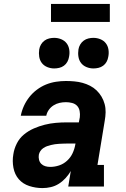

<svg xmlns="http://www.w3.org/2000/svg" viewBox="-20 -951 640 979"><path d="M197 8Q162 8 129.5 -2.5Q97 -13 76 -37Q55 -61 48.5 -95.5Q42 -130 48 -164Q52 -192 65.5 -219Q79 -246 102 -265Q125 -284 152.5 -296Q180 -308 208 -315Q236 -322 264 -324.5Q292 -327 319 -327H382L387 -353Q389 -369 386 -385Q383 -401 373 -411.5Q363 -422 347.5 -426Q332 -430 316 -430Q300 -430 284 -426.5Q268 -423 253.5 -414Q239 -405 229 -391Q219 -377 216 -361H86Q91 -387 102 -411Q113 -435 129.5 -456Q146 -477 168 -493.5Q190 -510 214.5 -520Q239 -530 265 -534Q291 -538 316 -538Q338 -538 359.5 -536Q381 -534 401 -528.5Q421 -523 439.5 -513.5Q458 -504 472.5 -490Q487 -476 497.5 -458.5Q508 -441 513.5 -420.5Q519 -400 518.5 -378.5Q518 -357 514 -335L477 -110H510V0H328L341 -79Q330 -60 314.5 -43Q299 -26 280 -14Q261 -2 239.5 3Q218 8 197 8ZM236 -100Q259 -100 281.5 -107.5Q304 -115 322 -131.5Q340 -148 350 -169.5Q360 -191 364 -214L365 -219H319Q309 -219 299 -218.5Q289 -218 279 -217.5Q269 -217 259.5 -215.5Q250 -214 239.5 -211.5Q229 -209 219.5 -205.5Q210 -202 201 -196Q192 -190 186 -181Q180 -172 178 -162Q176 -149 179 -136.5Q182 -124 190.5 -115.5Q199 -107 211 -103.5Q223 -100 236 -100ZM456 -602Q438 -602 421 -609Q404 -616 393.5 -629.5Q383 -643 380 -661.5Q377 -680 380 -699Q382 -712 389 -724Q396 -736 407 -744Q418 -752 431 -755Q444 -758 456 -758Q475 -758 492 -751Q509 -744 519.5 -730.5Q530 -717 533 -698.5Q536 -680 532 -661Q530 -648 523.5 -636Q517 -624 506 -616Q495 -608 482 -605Q469 -602 456 -602ZM256 -602Q238 -602 221 -609Q204 -616 193.5 -629.5Q183 -643 180 -661.5Q177 -680 180 -699Q182 -712 189 -724Q196 -736 207 -744Q218 -752 231 -755Q244 -758 256 -758Q275 -758 292 -751Q309 -744 319.5 -730.5Q330 -717 333 -698.5Q336 -680 332 -661Q330 -648 323.5 -636Q317 -624 306 -616Q295 -608 282 -605Q269 -602 256 -602ZM540 -839H240V-931H540Z"/></svg>

Font: Iosevka Curly Slab XBdExObl
Style: Regular
Weight: 800
Width: 7
Italic angle: -9°
Monospace: yes
Designer: Belleve Invis
Foundry: Belleve Invis
Version: Version 11.1.0; ttfautohint (v1.8.3)